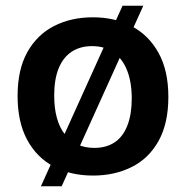

<svg xmlns="http://www.w3.org/2000/svg" viewBox="-20 -596 645 666"><path d="M122 50 405 -576H477L194 50ZM303 13Q225 13 166 -18.5Q107 -50 74 -111.5Q41 -173 41 -263Q41 -355 75 -415.5Q109 -476 168 -506Q227 -536 302 -536Q378 -536 437 -505Q496 -474 530 -412.5Q564 -351 564 -260Q564 -168 530 -107Q496 -46 436.5 -16.5Q377 13 303 13ZM307 -83Q349 -83 378 -102.5Q407 -122 422 -161Q437 -200 437 -254Q437 -311 421 -351.5Q405 -392 374.5 -414Q344 -436 299 -436Q258 -436 228.5 -416.5Q199 -397 183.5 -359Q168 -321 168 -265Q168 -177 205 -130Q242 -83 307 -83Z"/></svg>

Font: Bricolage Grotesque 17pt SemiBold
Style: Regular
Weight: 600
Version: Version 1.001;gftools[0.9.33.dev8+g029e19f]